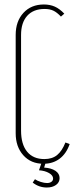

<svg xmlns="http://www.w3.org/2000/svg" viewBox="-20 -725 342 857"><path d="M50 -569Q50 -630 84.5 -667.5Q119 -705 176 -705Q203 -705 224.5 -695.5Q246 -686 267 -664L252 -651Q234 -670 218 -677.5Q202 -685 179 -685Q129 -685 101.5 -654.5Q74 -624 74 -569V-142Q74 -81 101 -48Q128 -15 178 -15Q213 -15 235 -33Q257 -51 272 -89L291 -82Q276 -39 246 -16.5Q216 6 174 6Q118 6 84 -32Q50 -70 50 -130ZM136 75Q146 82 162 87Q178 92 190 92Q202 92 209.5 86.5Q217 81 217 72Q217 58 199 47.5Q181 37 154 35L167 -3H185L177 23Q209 25 227.5 37.5Q246 50 246 70Q246 89 230 100.5Q214 112 189 112Q154 112 126 90Z"/></svg>

Font: Moniqa Thin Paragraph
Style: Regular
Weight: 100
Designer: Rajesh Rajput
Foundry: Rajesh Rajput
Version: Version 1.000